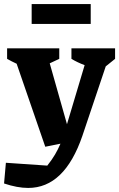

<svg xmlns="http://www.w3.org/2000/svg" viewBox="-59 -727 587 946"><path d="M164 -4 23 -413Q-1 -424 -24 -437V-489H233V-437L186 -415L271 -115L358 -406Q323 -419 293 -437V-489H508V-437L462 -400L347 -58Q259 199 80 199Q53 199 23.5 193.5Q-6 188 -39 177L-30 75L174 89Q197 60 212 34.5Q227 9 239 -19ZM97 -609V-707H388V-609Z"/></svg>

Font: Piazzolla
Style: Bold
Weight: 700
Designer: Juan Pablo del Peral
Foundry: Huerta Tipografica
Version: Version 1.330